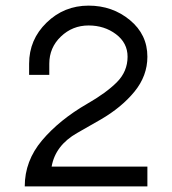

<svg xmlns="http://www.w3.org/2000/svg" viewBox="-20 -666 615 686"><path d="M68.4 0Q68.4 -91.2 130.3 -164.5Q192.1 -237.7 291.7 -295.3Q358.9 -333.7 397.4 -372.1Q435.8 -410.6 435.8 -463.4Q435.8 -512.6 394.4 -543.8Q352.9 -575 296.5 -575Q238.9 -575 197.5 -535.4Q156.1 -495.8 156.1 -438.2V-398.6H84V-438.2Q84 -524.6 146.5 -585.2Q208.9 -645.9 296.5 -645.9Q381.8 -645.9 444.2 -594.2Q506.6 -542.6 506.6 -463.4Q506.6 -395 460.4 -338.5Q414.2 -282.1 339.7 -238.9Q333.7 -235.3 255.7 -190.9Q177.7 -146.5 164.5 -70.8H506.6V0H68.4Z"/></svg>

Font: Lohit Gujarati
Style: Regular
Weight: 400
Version: 2.92.4